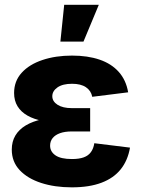

<svg xmlns="http://www.w3.org/2000/svg" viewBox="-20 -782 599 812"><path d="M283.7 10.3Q211.4 10.3 154.1 -8.3Q96.7 -26.9 63.2 -62.5Q29.8 -98.1 29.8 -149.4Q29.8 -183.1 44.9 -208.7Q60.1 -234.4 89.1 -251.7Q118.2 -269 159.4 -277.8Q200.7 -286.6 252.9 -286.6H361.3V-226.1H283.7Q254.4 -226.1 233.9 -218.8Q213.4 -211.4 202.6 -198Q191.9 -184.6 191.9 -166Q191.9 -140.6 214.6 -125Q237.3 -109.4 284.2 -109.4Q314.5 -109.4 334 -116.5Q353.5 -123.5 364.5 -138.7Q375.5 -153.8 378.9 -176.3L529.8 -157.7Q520.5 -103.5 490.7 -66.2Q460.9 -28.8 409.4 -9.3Q357.9 10.3 283.7 10.3ZM254.4 -262.2Q204.1 -262.2 164.1 -269.8Q124 -277.3 96.4 -293Q68.8 -308.6 54.2 -332.5Q39.6 -356.4 39.6 -388.7Q39.6 -439 71.8 -474.4Q104 -509.8 159.7 -528.3Q215.3 -546.9 284.7 -546.9Q351.1 -546.9 401.1 -529.8Q451.2 -512.7 482.2 -478Q513.2 -443.4 522 -391.6L370.1 -372.6Q365.2 -398.4 343.5 -413.1Q321.8 -427.7 284.7 -427.7Q245.1 -427.7 223.1 -412.4Q201.2 -397 201.2 -375Q201.2 -353 223.4 -338.9Q245.6 -324.7 283.7 -324.7H361.3V-262.2ZM235.4 -606 251.5 -761.7H397.9L333 -606Z"/></svg>

Font: Inter 18pt ExtraBold
Style: Regular
Weight: 800
Designer: Rasmus Andersson
Foundry: rsms
Version: Version 4.001;git-66647c0bb